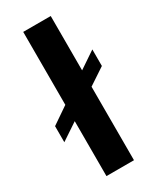

<svg xmlns="http://www.w3.org/2000/svg" viewBox="-202 -780 683 835"><g transform="rotate(-30 139.5 -362.0)"><path d="M70.8 0V-275.9L-14.2 -219.2V-299.8L70.8 -357.9V-724.1H209V-451.2L293 -507.8V-424.8L209 -369.1V0Z"/></g></svg>

Font: Archivo Expanded SemiBold
Style: Regular
Weight: 600
Width: 7
Designer: Hector Gatti
Foundry: Omnibus-Type
Version: Version 2.001